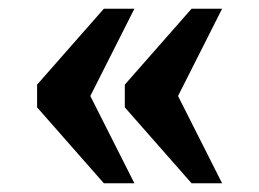

<svg xmlns="http://www.w3.org/2000/svg" viewBox="-20 -490 594 440"><path d="M419 -70 266 -244V-296L419 -470H489L388 -270L489 -70ZM218 -70 65 -244V-296L218 -470H288L187 -270L288 -70Z"/></svg>

Font: Noto Serif Tibetan
Style: Bold
Weight: 700
Designer: Monotype Design Team
Foundry: Monotype Imaging Inc.
Version: Version 2.103; ttfautohint (v1.8.4.7-5d5b)